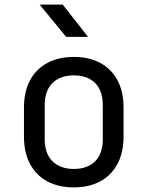

<svg xmlns="http://www.w3.org/2000/svg" viewBox="-20 -805 640 833"><path d="M300 8Q234 8 185.5 -18Q137 -44 110.5 -93.5Q84 -143 84 -212V-338Q84 -408 110.5 -457Q137 -506 185.5 -532Q234 -558 300 -558Q367 -558 415 -532Q463 -506 489.5 -457Q516 -408 516 -338V-212Q516 -143 489.5 -93.5Q463 -44 414.5 -18Q366 8 300 8ZM300 -72Q359 -72 392.5 -105Q426 -138 426 -202V-348Q426 -412 392.5 -445Q359 -478 300 -478Q242 -478 208 -445Q174 -412 174 -348V-202Q174 -138 208 -105Q242 -72 300 -72ZM267 -645 152 -785H252L362 -645Z"/></svg>

Font: JetBrains Mono
Style: Regular
Weight: 400
Monospace: yes
Designer: Philipp Nurullin, Konstantin Bulenkov
Foundry: JetBrains
Version: Version 2.305